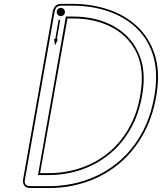

<svg xmlns="http://www.w3.org/2000/svg" viewBox="-20 -948 817 968"><path d="M133 0Q111.5 0 102.5 -12.5Q93.5 -25 96.5 -43.5L245.5 -887Q248.5 -904.5 257.8 -916.5Q267 -928.5 291.5 -928.5H343Q441.5 -928.5 525.8 -900.2Q610 -872 670 -816.5Q730 -761 758 -679.2Q786 -597.5 772 -491Q756 -372.5 707.5 -281Q659 -189.5 585.5 -127Q512 -64.5 420 -32.2Q328 0 225.5 0ZM133 -9.5H225.5Q326.5 -9.5 416.8 -41Q507 -72.5 579.5 -133.8Q652 -195 699.5 -285.2Q747 -375.5 762.5 -492.5Q776 -597 749.2 -676.8Q722.5 -756.5 663.8 -810.5Q605 -864.5 522.8 -892Q440.5 -919.5 343 -919.5H291.5Q271.5 -919.5 264.5 -910.5Q257.5 -901.5 254.5 -885L105.5 -41.5Q102.5 -26.5 109.2 -18Q116 -9.5 133 -9.5ZM171.5 -65.5 312 -864.5H348Q430 -864.5 499 -840.2Q568 -816 616.8 -769Q665.5 -722 688.5 -654.8Q711.5 -587.5 701.5 -501Q688.5 -393 645.2 -311.2Q602 -229.5 536.8 -175Q471.5 -120.5 391.8 -93Q312 -65.5 225.5 -65.5ZM182 -75H225.5Q310.5 -75 389 -101.8Q467.5 -128.5 531.2 -182Q595 -235.5 637.2 -315.5Q679.5 -395.5 692 -502Q705 -614.5 662.8 -693.2Q620.5 -772 538 -813.5Q455.5 -855 348 -855H320ZM257 -719.5 252.5 -752 258.5 -751 275.5 -848.5 283.5 -847.5 266.5 -749.5 272.5 -749ZM286.5 -866.5Q278 -866.5 272 -872.8Q266 -879 266 -887.5Q266 -896 272 -902.2Q278 -908.5 286.5 -908.5Q295 -908.5 301.2 -902.2Q307.5 -896 307.5 -887.5Q307.5 -879 301.2 -872.8Q295 -866.5 286.5 -866.5Z"/></svg>

Font: Edu AU VIC WA NT Arrows
Style: Regular
Weight: 400
Designer: Tina and Corey Anderson, Eben Sorkin, Mirko Velimirovic
Foundry: Google for Education
Version: Version 1.001